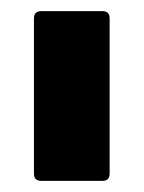

<svg xmlns="http://www.w3.org/2000/svg" viewBox="-20 -703 259 345"><path d="M54 -378Q41 -378 41 -391V-670Q41 -683 54 -683H164Q177 -683 177 -670V-391Q177 -378 164 -378Z"/></svg>

Font: Sofia Sans ExtraBold
Style: Regular
Weight: 800
Designer: Botio Nikoltchev, Ani Petrova
Foundry: lettersoup
Version: Version 4.101; ttfautohint (v1.8.4.7-5d5b)